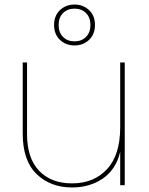

<svg xmlns="http://www.w3.org/2000/svg" viewBox="-20 -815 654 845"><path d="M529 -540V0H509V-147Q491 -70 433.5 -30Q376 10 297 10Q202 10 141 -49Q80 -108 80 -227V-540H99V-225Q99 -119 152 -63.5Q205 -8 297 -8Q393 -8 451 -70.5Q509 -133 509 -255V-540ZM257.5 -652.5Q277 -633 308 -633Q339 -633 358.5 -652.5Q378 -672 378 -705Q378 -738 358.5 -757.5Q339 -777 308 -777Q277 -777 257.5 -757.5Q238 -738 238 -705Q238 -672 257.5 -652.5ZM244 -770.5Q270 -795 308 -795Q346 -795 372 -770.5Q398 -746 398 -705Q398 -664 372 -639.5Q346 -615 308 -615Q270 -615 244 -639.5Q218 -664 218 -705Q218 -746 244 -770.5Z"/></svg>

Font: Poppins Thin
Style: Regular
Weight: 250
Designer: Ninad Kale (Devanagari), Jonny Pinhorn (Latin)
Foundry: Indian Type Foundry
Version: Version 3.200;PS 1.000;hotconv 16.6.54;makeotf.lib2.5.65590